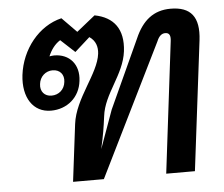

<svg xmlns="http://www.w3.org/2000/svg" viewBox="-47 -680 856 733"><g transform="rotate(-5 380.5 -313.0)"><path d="M231 -219 204 0H322L572 -507C579 -524 589 -535 604 -535C621 -535 625 -522 622 -501L561 0H671L732 -496C743 -586 709 -626 632 -626C567 -626 524 -591 495 -524L375 -262L322 -115C334 -168 338 -194 344 -239C354 -325 430 -390 441 -480C451 -564 414 -612 341 -626L270 -569L214 -626C126 -605 59 -521 47 -423C37 -337 76 -278 144 -278C206 -278 255 -319 262 -382C270 -444 233 -487 174 -487C168 -487 162 -486 156 -485C166 -509 181 -530 202 -543L256 -493L314 -545C338 -529 345 -505 342 -479C333 -403 243 -317 231 -219ZM111 -383C114 -411 136 -431 163 -431C191 -431 208 -411 204 -383C201 -354 179 -335 151 -335C125 -335 107 -354 111 -383Z"/></g></svg>

Font: TPK Tissa Web SemiBold
Style: Italic
Weight: 600
Italic angle: -7°
Designer: Jacques Le Bailly, Suppakit Chalermlarp | Katatrad Co.,Ltd.
Foundry: Jacques Le Bailly, Cadson Demak Co.,Ltd.
Version: Version 5.000;Glyphs 3.1.2 (3151)